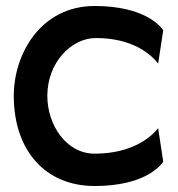

<svg xmlns="http://www.w3.org/2000/svg" viewBox="-20 -610 594 641"><path d="M26 -290C26 -109 130 11 296 11C463 11 516 -57 525 -70L508 -182C486 -154 423 -97 296 -97C201 -97 138 -193 138 -290C138 -401 218 -483 300 -483C425 -483 485 -427 508 -398L525 -509C517 -521 464 -590 296 -590C116 -590 26 -430 26 -290Z"/></svg>

Font: Charger Eco
Style: Regular
Weight: 1000
Designer: Jasper
Foundry: Cannot Into Space Fonts
Version: Version 1.1